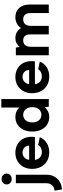

<svg xmlns="http://www.w3.org/2000/svg" viewBox="925 -1718 960 2915"><g transform="rotate(-90 1405.5 -260.0)"><path d="M81.8 -35.2V-500H210.8V-34.2Q210.8 37.4 179.7 89.7Q148.7 142 97.6 170Q46.5 198 -12.6 200L-31.6 88.1Q22.3 83 52 49.9Q81.8 16.7 81.8 -35.2ZM63.7 -638.8Q63.7 -672.4 87.1 -694.5Q110.4 -716.5 146 -716.5Q181.7 -716.5 205 -694.5Q228.3 -672.4 228.3 -638.8Q228.3 -606.3 205 -584.4Q181.7 -562.6 146 -562.6Q110.4 -562.6 87.1 -584.4Q63.7 -606.3 63.7 -638.8Z M299.4 -254.5Q299.4 -327 330.6 -384.8Q361.9 -442.5 417.6 -474.8Q473.4 -507 543.4 -507Q615.5 -507 670.5 -476.5Q725.5 -446 756 -390.7Q786.5 -335.5 786.5 -262.9V-248.9Q785.5 -237.9 784.5 -229.9Q783.5 -222 782.5 -210.4H435.4Q439.9 -178.1 455.8 -154.2Q471.8 -130.3 497.5 -117.6Q523.1 -104.9 556 -104.9Q591.9 -104.9 620.5 -120.1Q649.1 -135.3 662.1 -161.2L780.6 -136.2Q752.1 -68.1 691.8 -30.5Q631.5 7 551.5 7Q476.9 7 419.6 -25.7Q362.4 -58.5 330.9 -117.7Q299.4 -177 299.4 -254.5ZM547.5 -398.6Q517.6 -398.6 494.1 -385.9Q470.7 -373.2 455.8 -350.6Q440.9 -327.9 436.4 -298.1H653.1Q652.6 -326.9 638.9 -350.1Q625.2 -373.2 601.5 -385.9Q577.9 -398.6 547.5 -398.6Z M866.4 -250Q866.4 -327 894.1 -385.3Q921.9 -443.5 972.1 -475.3Q1022.4 -507 1086.8 -507Q1132.7 -507 1169.1 -490.8Q1205.6 -474.6 1230.5 -446.7V-720H1359.5V0H1242.6L1236.1 -62.4Q1212.6 -31.9 1173.4 -12.5Q1134.2 7 1086.8 7Q1022.6 7 972.5 -24.7Q922.4 -56.5 894.4 -114.6Q866.4 -172.8 866.4 -250ZM1237 -250Q1237 -292.9 1221.6 -324Q1206.2 -355.1 1180 -371.8Q1153.8 -388.5 1121 -388.5Q1068.7 -388.5 1036.6 -350.1Q1004.4 -311.7 1004.4 -250.1Q1004.4 -187.7 1036.6 -149.9Q1068.7 -112 1121.2 -112Q1153.4 -112 1180 -128.2Q1206.5 -144.5 1221.8 -175.8Q1237 -207.1 1237 -250Z M1448.4 -254.5Q1448.4 -327 1479.6 -384.8Q1510.9 -442.5 1566.6 -474.8Q1622.4 -507 1692.4 -507Q1764.5 -507 1819.5 -476.5Q1874.5 -446 1905 -390.7Q1935.5 -335.5 1935.5 -262.9V-248.9Q1934.5 -237.9 1933.5 -229.9Q1932.5 -222 1931.5 -210.4H1584.4Q1588.9 -178.1 1604.8 -154.2Q1620.8 -130.3 1646.5 -117.6Q1672.1 -104.9 1705 -104.9Q1740.9 -104.9 1769.5 -120.1Q1798.1 -135.3 1811.1 -161.2L1929.6 -136.2Q1901.1 -68.1 1840.8 -30.5Q1780.5 7 1700.5 7Q1625.9 7 1568.6 -25.7Q1511.4 -58.5 1479.9 -117.7Q1448.4 -177 1448.4 -254.5ZM1696.5 -398.6Q1666.6 -398.6 1643.1 -385.9Q1619.7 -373.2 1604.8 -350.6Q1589.9 -327.9 1585.4 -298.1H1802.1Q1801.6 -326.9 1787.9 -350.1Q1774.2 -373.2 1750.5 -385.9Q1726.9 -398.6 1696.5 -398.6Z M2024.3 -500H2141.3L2150.8 -442.6Q2175.3 -473 2209.3 -490Q2243.3 -507 2284.2 -507Q2333.2 -507 2373.4 -485.3Q2413.6 -463.5 2437.6 -422.1Q2463.2 -462 2506.9 -484.5Q2550.6 -507 2601.5 -507Q2690.5 -507 2742.5 -450.2Q2794.5 -393.5 2794.5 -291V0H2665.5V-275Q2665.5 -330.2 2640.9 -359.4Q2616.2 -388.5 2570.3 -388.5Q2523 -388.5 2496.8 -357.9Q2470.7 -327.3 2470.7 -269.5V0H2341.7V-275Q2341.7 -331.2 2318.8 -359.9Q2295.8 -388.5 2250 -388.5Q2203.6 -388.5 2178.5 -358.4Q2153.3 -328.3 2153.3 -271V0H2024.3Z"/></g></svg>

Font: AF Albert Sans Medium
Style: Regular
Weight: 500
Designer: Andreas Rasmussen
Foundry: a.Foundry
Version: Version 1.300;Glyphs 3.2 (3231)